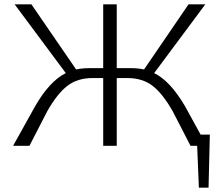

<svg xmlns="http://www.w3.org/2000/svg" viewBox="-20 -678 1040 893"><path d="M913 -52H956L950 195H905L897 0H866L783 -161Q737 -242 690 -278.5Q643 -315 572 -315H523V0H460V-315H411Q340 -315 293 -278.5Q246 -242 200 -161L117 0H41L144 -185Q211 -301 286 -338L48 -658H126L334 -355Q363 -361 394 -361H460V-658H523V-361H589Q622 -361 650 -355L857 -658H935L697 -338Q771 -302 840 -185Z"/></svg>

Font: EauTestSC Semilight
Style: Regular
Weight: 300
Designer: Christian Thalmann (Catharsis Fonts)
Version: Version 0.001;PS 000.001;hotconv 1.0.88;makeotf.lib2.5.64775